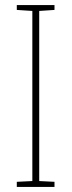

<svg xmlns="http://www.w3.org/2000/svg" viewBox="-20 -734 284 754"><path d="M194 -20 134 -23V-691L194 -695V-714H46V-695L107 -691V-23L46 -20V0H194Z"/></svg>

Font: Noto Sans Display SemiCondensed Thin
Style: Regular
Weight: 250
Width: 4
Designer: Monotype Design team
Foundry: Monotype Imaging Inc.
Version: 1.000